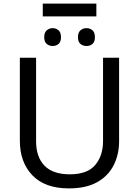

<svg xmlns="http://www.w3.org/2000/svg" viewBox="-20 -1034 771 1064"><path d="M640 -714V-252Q640 -178 610 -118.5Q580 -59 518.5 -24.5Q457 10 362 10Q229 10 159.5 -62.5Q90 -135 90 -254V-714H180V-251Q180 -164 226.5 -116Q273 -68 367 -68Q464 -68 507.5 -119.5Q551 -171 551 -252V-714ZM514 -1014V-943H217V-1014ZM272 -878Q291 -878 304.5 -866Q318 -854 318 -828Q318 -802 304.5 -790.5Q291 -779 272 -779Q253 -779 239 -790.5Q225 -802 225 -828Q225 -854 239 -866Q253 -878 272 -878ZM459 -878Q479 -878 492.5 -866Q506 -854 506 -828Q506 -802 492.5 -790.5Q479 -779 459 -779Q440 -779 426 -790.5Q412 -802 412 -828Q412 -854 426 -866Q440 -878 459 -878Z"/></svg>

Font: Noto IKEA Simplified Chinese
Style: Regular
Weight: 400
Designer: Monotype Design Team
Foundry: Monotype Imaging Inc.
Version: Version 1.100